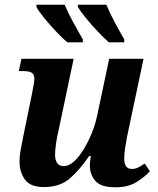

<svg xmlns="http://www.w3.org/2000/svg" viewBox="-20 -786 672 816"><path d="M470 10Q409 10 385.5 -17Q362 -44 362 -82Q362 -100 366 -123H359Q318 -63 276 -27Q234 9 167 9Q108 9 85.5 -23.5Q63 -56 63 -99Q63 -125 69 -155.5Q75 -186 80 -212L116 -388Q120 -409 123 -425.5Q126 -442 126 -451Q126 -470 114.5 -477Q103 -484 77 -484H60L71 -536H293L230 -237Q223 -209 218.5 -178.5Q214 -148 214 -128Q214 -107 222.5 -93.5Q231 -80 252 -80Q272 -80 293.5 -99Q315 -118 334.5 -149.5Q354 -181 369.5 -219Q385 -257 393 -295L444 -536H590L520 -205Q516 -183 512 -158.5Q508 -134 508 -112Q508 -68 540 -68Q555 -68 567 -74Q579 -80 595 -91L617 -58Q594 -33 559 -11.5Q524 10 470 10ZM443 -606Q422 -624 395 -652.5Q368 -681 344.5 -710Q321 -739 311 -756V-766H432Q446 -732 467.5 -691.5Q489 -651 508 -619V-606ZM266 -606Q245 -624 218 -652.5Q191 -681 167.5 -710Q144 -739 135 -756V-766H255Q269 -732 291 -691.5Q313 -651 332 -619V-606Z"/></svg>

Font: Noto Serif SemiCondensed
Style: Bold Italic
Weight: 700
Width: 4
Italic angle: -12°
Designer: Monotype Design Team
Foundry: Monotype Imaging Inc.
Version: Version 2.014